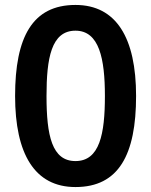

<svg xmlns="http://www.w3.org/2000/svg" viewBox="-20 -796 612 776"><path d="M285 -40C460 -40 530 -171 530 -408C530 -643 450 -776 285 -776C111 -776 41 -646 41 -408C41 -174 120 -40 285 -40ZM285 -145C190 -145 168 -248 168 -408C168 -560 187 -672 285 -672C381 -672 404 -559 404 -408C404 -255 383 -145 285 -145Z"/></svg>

Font: Noto Sans Tamil UI SemiBold
Style: Regular
Weight: 600
Designer: Jelle Bosma - Monotype Design Team
Foundry: Monotype Imaging Inc.
Version: Version 2.004